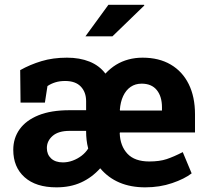

<svg xmlns="http://www.w3.org/2000/svg" viewBox="-20 -782 880 812"><path d="M218.8 10.3Q131.8 10.3 84 -32.5Q36.1 -75.2 36.1 -148.4Q36.1 -197.8 63.2 -235.6Q90.3 -273.4 143.3 -294.7Q196.3 -315.9 273.9 -315.9H344.2V-354Q344.2 -392.1 321.8 -415.8Q299.3 -439.5 255.4 -439.5Q232.4 -439.5 214.1 -433.8Q195.8 -428.2 180.7 -418L169.9 -348.1H66.9L65.4 -485.4Q106.9 -508.8 155.3 -523.4Q203.6 -538.1 263.2 -538.1Q316.9 -538.1 358.4 -521.5Q399.9 -504.9 425.8 -470.7Q446.8 -493.2 470.9 -508.1Q495.1 -522.9 523.4 -530.5Q551.8 -538.1 583 -538.1Q652.3 -538.1 701.9 -509Q751.5 -480 778.1 -426.3Q804.7 -372.6 804.7 -298.8V-221.7H487.3L486.3 -218.8Q488.3 -164.6 519 -131.8Q549.8 -99.1 611.3 -99.1Q654.8 -99.1 684.8 -109.1Q714.8 -119.1 752.9 -138.7L790.5 -48.8Q760.3 -25.4 708 -7.6Q655.8 10.3 594.2 10.3Q471.7 10.3 403.8 -70.3Q368.7 -31.2 323.2 -10.5Q277.8 10.3 218.8 10.3ZM246.1 -95.2Q267.1 -95.2 287.6 -102.8Q308.1 -110.4 325.2 -123.5Q342.3 -136.7 353 -153.8Q348.1 -172.9 346.2 -190.4Q344.2 -208 344.2 -225.1V-228.5H273.9Q227.1 -228.5 202.6 -207.3Q178.2 -186 178.2 -155.8Q178.2 -128.9 196 -112.1Q213.9 -95.2 246.1 -95.2ZM487.8 -314.5H665V-328.1Q665 -374 643.1 -401.1Q621.1 -428.2 579.1 -428.2Q552.2 -428.2 532.5 -414.6Q512.7 -400.9 501 -376Q489.3 -351.1 486.8 -316.9ZM341.3 -628.4 438.5 -761.7H589.4L590.3 -758.8L455.6 -628.4H345.2Z"/></svg>

Font: Robotiche
Style: Bold
Weight: 700
Designer: Google
Version: Version 2.001